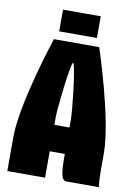

<svg xmlns="http://www.w3.org/2000/svg" viewBox="-96 -941 701 1002"><g transform="rotate(10 255.0 -440.0)"><path d="M155 -765H355V-880H155ZM135 -720C135 -720 15 -360 15 -180V0H215V-140H295V-130C295 -35 301 0 330 0H500C497 -20 495 -49 495 -80V-180C495 -360 375 -720 375 -720ZM215 -280V-322C215 -364 238 -584 255 -620C273 -584 295 -364 295 -322V-280Z"/></g></svg>

Font: MikodacsPCS
Style: Regular
Weight: 900
Designer: gluk (gluksza@wp.pl)
Foundry: gluk (gluksza@wp.pl)
Version: Version 0.27